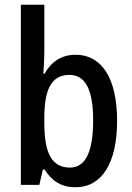

<svg xmlns="http://www.w3.org/2000/svg" viewBox="-20 -780 557 810"><path d="M167 -559V-760H68V0H146L161 -65H168C199 -16 239 10 299 10C408 10 474 -90 474 -270C474 -452 408 -549 299 -549C239 -549 197 -520 168 -469H163C165 -499 167 -531 167 -559ZM273 -464C341 -464 373 -400 373 -272C373 -138 340 -73 275 -73C198 -73 167 -135 167 -261V-279C167 -393 191 -464 273 -464Z"/></svg>

Font: Noto Sans Devanagari Condensed Medium
Style: Regular
Weight: 500
Width: 3
Designer: Jelle Bosma - Monotype Design Team
Foundry: Monotype Imaging Inc.
Version: Version 2.004